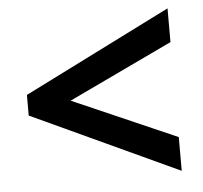

<svg xmlns="http://www.w3.org/2000/svg" viewBox="-42 -652 618 584"><g transform="rotate(-5 266.5 -360.0)"><path d="M490 -112 41 -320V-383L490 -608V-505L172 -354L490 -215Z"/></g></svg>

Font: Noto Sans Khmer SemiCondensed SemiBold
Style: Regular
Weight: 600
Width: 4
Designer: Danh Hong and the Monotype Design Team
Foundry: Monotype Imaging Inc.
Version: Version 2.004; ttfautohint (v1.8.4.7-5d5b)